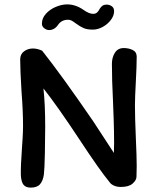

<svg xmlns="http://www.w3.org/2000/svg" viewBox="-20 -853 715 875"><path d="M286 -833Q324 -833 359 -809Q387 -789 405 -790Q415 -790 421 -795Q427 -800 430.5 -806Q434 -812 435 -814Q441 -823 448 -827.5Q455 -832 466 -832Q479 -832 489.5 -824.5Q500 -817 500 -802Q500 -782 485.5 -762.5Q471 -743 448.5 -730.5Q426 -718 403 -718Q377 -718 361 -725Q345 -732 326 -746Q314 -755 306.5 -759Q299 -763 290 -763Q260 -763 244 -739Q228 -716 203 -716Q193 -716 182 -724Q171 -732 171 -745Q171 -770 189 -790Q207 -810 234 -821.5Q261 -833 286 -833ZM495 -391Q496 -370 498 -311Q500 -252 500 -201Q500 -172 499 -156L405 -300Q258 -514 172 -622Q150 -632 130 -632Q107 -632 89.5 -619Q72 -606 72 -582Q72 -535 78 -437Q85 -348 85 -279Q85 -254 83 -222Q81 -190 80 -177Q74 -95 75 -54Q77 -23 87.5 -10.5Q98 2 120 2Q149 2 162.5 -13.5Q176 -29 180 -58Q183 -81 184.5 -154.5Q186 -228 186 -274Q186 -378 178 -450Q242 -369 343 -216Q433 -79 480 -22Q485 -14 498.5 -7.5Q512 -1 531 -1Q567 -1 584.5 -16.5Q602 -32 602 -48Q603 -64 603 -97Q603 -138 599 -226Q595 -318 595 -373Q595 -408 599 -480Q603 -554 603 -595Q603 -616 585 -625Q567 -634 544 -634Q517 -634 503.5 -612.5Q490 -591 490 -562Q490 -488 495 -391Z"/></svg>

Font: Itim
Style: Regular
Weight: 400
Designer: Suppakit Chalermlarp
Version: Version 1.002g